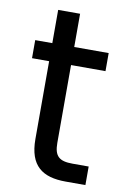

<svg xmlns="http://www.w3.org/2000/svg" viewBox="-80 -736 524 785"><g transform="rotate(10 182.0 -343.0)"><path d="M97 -150C97 -39 152 0 249 0H331V-77H264C208 -77 188 -95 188 -150V-473H331V-548H188V-686H97V-548H26V-473H97Z"/></g></svg>

Font: Matrixport Regular
Style: Regular
Weight: 400
Designer: Ninad Kale (Devanagari), Jonny Pinhorn (Latin)
Foundry: Indian Type Foundry
Version: Version 3.200;PS 1.000;hotconv 16.6.54;makeotf.lib2.5.65590